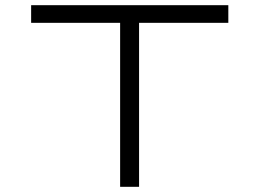

<svg xmlns="http://www.w3.org/2000/svg" viewBox="-20 -720 1000 740"><path d="M860 -632V-700H100V-632H443V0H516V-632Z"/></svg>

Font: altertype_V2
Style: Regular
Weight: 400
Designer: Simon Renaud
Version: Version 2.001;Glyphs 3.1.2 (3151)